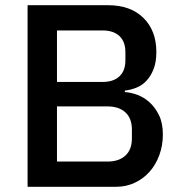

<svg xmlns="http://www.w3.org/2000/svg" viewBox="-20 -718 699 738"><path d="M86 -698H395Q482 -698 531.5 -649Q581 -600 581 -518Q581 -479 570 -451.5Q559 -424 542 -406.5Q525 -389 503 -380.5Q481 -372 460 -370V-364Q481 -363 506.5 -354Q532 -345 554 -325.5Q576 -306 591 -275.5Q606 -245 606 -201Q606 -159 592.5 -122Q579 -85 555 -58Q531 -31 498 -15.5Q465 0 426 0H86ZM199 -97H393Q437 -97 462 -120Q487 -143 487 -186V-220Q487 -263 462 -286Q437 -309 393 -309H199ZM199 -403H374Q416 -403 439 -424.5Q462 -446 462 -486V-518Q462 -558 439 -579.5Q416 -601 374 -601H199Z"/></svg>

Font: IBM Plex Sans Devanagari Medium
Style: Regular
Weight: 500
Designer: Mike Abbink, Paul van der Laan, Pieter van Rosmalen, Erin McLaughlin
Foundry: Bold Monday
Version: Version 1.1